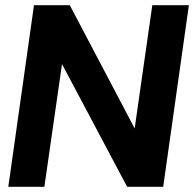

<svg xmlns="http://www.w3.org/2000/svg" viewBox="-20 -720 748 740"><path d="M12 0 111 -700H249L499 -225L567 -700H708L609 0H470L219 -473L151 0Z"/></svg>

Font: Host Grotesk ExtraBold
Style: Italic
Weight: 800
Italic angle: -8°
Designer: Doğukan Karapınar
Foundry: Element Type
Version: Version 1.003; ttfautohint (v1.8.4.7-5d5b)